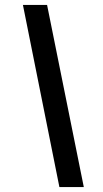

<svg xmlns="http://www.w3.org/2000/svg" viewBox="-20 -743 416 779"><path d="M221 16H320L171 -723H73Z"/></svg>

Font: United Sans
Style: Bold Italic
Weight: 700
Italic angle: -8°
Designer: Pablo Impallari, Rodrigo Fuenzalida (Modified by Dan O. Williams)
Version: Version 1.000;PS 001.000;hotconv 1.0.88;makeotf.lib2.5.64775